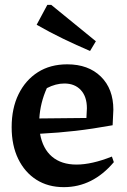

<svg xmlns="http://www.w3.org/2000/svg" viewBox="-20 -761 523 791"><path d="M243 10Q178 10 130 -20.5Q82 -51 55 -106.5Q28 -162 28 -237Q28 -315 56.5 -373Q85 -431 136 -463.5Q187 -496 257 -496Q344 -496 395.5 -445.5Q447 -395 447 -309L444 -245Q361 -230 291.5 -222Q222 -214 145 -210Q156 -148 194.5 -115.5Q233 -83 295 -83Q358 -83 441 -116L449 -93Q362 10 243 10ZM173 -398Q146 -338 142 -273L336 -275L338 -315Q338 -363 313 -390Q288 -417 245 -417Q210 -417 173 -398ZM351 -551Q295 -575 240 -601.5Q185 -628 131 -659L175 -741H191L375 -591Z"/></svg>

Font: Piazzolla SemiBold
Style: Regular
Weight: 600
Designer: Juan Pablo del Peral
Foundry: Huerta Tipografica
Version: Version 1.330